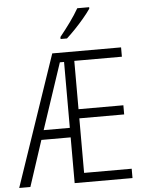

<svg xmlns="http://www.w3.org/2000/svg" viewBox="-63 -996 786 1045"><g transform="rotate(-5 330.5 -473.5)"><path d="M618 0H302V-250H142L60 0H-1L242 -714H618V-663H358V-399H603V-349H358V-51H618ZM159 -302H302V-662H279ZM464 -939Q449 -917 425.5 -889Q402 -861 376 -834Q350 -807 329 -788H294V-799Q324 -836 351.5 -874Q379 -912 399 -947H464Z"/></g></svg>

Font: Noto Sans Condensed Light
Style: Regular
Weight: 300
Width: 3
Designer: Monotype Design Team
Foundry: Monotype Imaging Inc.
Version: Version 2.013; ttfautohint (v1.8.4.7-5d5b)